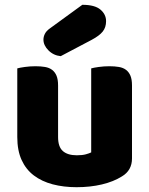

<svg xmlns="http://www.w3.org/2000/svg" viewBox="-20 -764 622 800"><path d="M52 -479Q62 -482 83.5 -485Q105 -488 128 -488Q150 -488 167.5 -485Q185 -482 197 -473Q209 -464 215.5 -448.5Q222 -433 222 -408V-193Q222 -152 242 -134.5Q262 -117 300 -117Q323 -117 337.5 -121Q352 -125 360 -129V-479Q370 -482 391.5 -485Q413 -488 436 -488Q458 -488 475.5 -485Q493 -482 505 -473Q517 -464 523.5 -448.5Q530 -433 530 -408V-104Q530 -54 488 -29Q453 -7 404.5 4.5Q356 16 299 16Q245 16 199.5 4Q154 -8 121 -33Q88 -58 70 -97.5Q52 -137 52 -193ZM323 -744Q375 -744 398.5 -724Q422 -704 422 -676Q422 -650 408 -632.5Q394 -615 362 -598L233 -530Q203 -533 182 -554Q161 -575 161 -599Q161 -611 167 -623Q173 -635 187 -645Z"/></svg>

Font: Baloo Bhai
Style: Regular
Weight: 400
Designer: Supriya Tembe, Noopur Datye and Ek Type
Foundry: Ek Type
Version: Version 1.100;PS 1.000;hotconv 1.0.88;makeotf.lib2.5.647800;